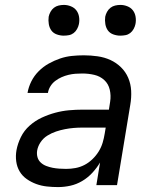

<svg xmlns="http://www.w3.org/2000/svg" viewBox="-20 -753 640 781"><path d="M216 8Q193 8 170.5 5.5Q148 3 127.5 -4.5Q107 -12 89 -24.5Q71 -37 60 -55.5Q49 -74 46 -96.5Q43 -119 47 -142Q52 -169 65 -195.5Q78 -222 100.5 -242Q123 -262 150 -274.5Q177 -287 205 -294.5Q233 -302 261 -304.5Q289 -307 316 -307H423L428 -339Q432 -364 426.5 -388Q421 -412 404 -427.5Q387 -443 363.5 -448.5Q340 -454 315 -454Q301 -454 287 -453Q273 -452 258.5 -448.5Q244 -445 230.5 -439Q217 -433 205 -424Q193 -415 185 -402Q177 -389 175 -375H92Q96 -399 107.5 -422Q119 -445 137.5 -463.5Q156 -482 178.5 -494.5Q201 -507 224.5 -515Q248 -523 272.5 -525.5Q297 -528 321 -528Q349 -528 377 -524Q405 -520 429 -509Q453 -498 472 -479.5Q491 -461 501.5 -436.5Q512 -412 513.5 -384Q515 -356 510 -327L456 0H372L387 -92Q374 -70 355.5 -50Q337 -30 314 -16.5Q291 -3 266 2.5Q241 8 216 8ZM249 -66Q268 -66 287 -69.5Q306 -73 323.5 -82Q341 -91 356 -105.5Q371 -120 381.5 -137Q392 -154 397.5 -172.5Q403 -191 406 -210L410 -234H315Q297 -234 279.5 -232.5Q262 -231 244 -227.5Q226 -224 208 -218Q190 -212 173 -201.5Q156 -191 145 -174.5Q134 -158 131 -140Q129 -126 132.5 -113.5Q136 -101 145.5 -92Q155 -83 168 -78Q181 -73 194 -70.5Q207 -68 221 -67Q235 -66 249 -66ZM469 -608Q455 -608 441 -613Q427 -618 419 -629Q411 -640 408.5 -655Q406 -670 408 -685Q410 -695 415.5 -705Q421 -715 429.5 -721.5Q438 -728 448.5 -730.5Q459 -733 470 -733Q484 -733 498 -727.5Q512 -722 520.5 -711Q529 -700 531.5 -685Q534 -670 531 -655Q529 -645 523.5 -635Q518 -625 509.5 -618.5Q501 -612 490.5 -610Q480 -608 469 -608ZM239 -608Q225 -608 211 -613Q197 -618 189 -629Q181 -640 178.5 -655Q176 -670 178 -685Q180 -695 185.5 -705Q191 -715 199.5 -721.5Q208 -728 218.5 -730.5Q229 -733 240 -733Q254 -733 268 -727.5Q282 -722 290.5 -711Q299 -700 301.5 -685Q304 -670 301 -655Q299 -645 293.5 -635Q288 -625 279.5 -618.5Q271 -612 260.5 -610Q250 -608 239 -608Z"/></svg>

Font: Iosevka Extended Oblique
Style: Regular
Weight: 400
Width: 7
Italic angle: -9°
Monospace: yes
Designer: Belleve Invis
Foundry: Belleve Invis
Version: Version 32.0.1; ttfautohint (v1.8.4)